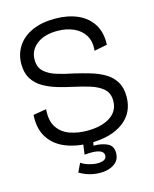

<svg xmlns="http://www.w3.org/2000/svg" viewBox="-125 -756 816 1019"><g transform="rotate(-15 282.5 -246.5)"><path d="M288 13Q210 13 151 -11.5Q92 -36 61 -85.5Q30 -135 35 -209L107 -221Q102 -157 127 -120.5Q152 -84 195.5 -69Q239 -54 289 -54Q369 -54 416 -85Q463 -116 463 -172Q463 -215 436 -238.5Q409 -262 367 -275Q325 -288 279 -298Q236 -307 194 -319.5Q152 -332 117.5 -352Q83 -372 62.5 -404.5Q42 -437 42 -486Q42 -540 69.5 -582.5Q97 -625 149.5 -649Q202 -673 276 -673Q346 -673 399 -650Q452 -627 481 -581.5Q510 -536 507 -468L436 -454Q441 -504 420.5 -538Q400 -572 360.5 -589.5Q321 -607 271 -607Q200 -607 158 -574.5Q116 -542 116 -490Q116 -447 142.5 -423.5Q169 -400 211 -387.5Q253 -375 299 -366Q342 -356 384.5 -343.5Q427 -331 461.5 -311Q496 -291 516.5 -258Q537 -225 537 -176Q537 -87 470 -37Q403 13 288 13ZM185 148 208 100Q223 111 246.5 118.5Q270 126 293 127Q316 128 331.5 121Q347 114 347 96Q347 87 339.5 78.5Q332 70 309.5 65.5Q287 61 242 65L252 -8H308L300 31Q344 31 375 45.5Q406 60 406 99Q406 132 384.5 151.5Q363 171 329.5 177Q296 183 258 176Q220 169 185 148Z"/></g></svg>

Font: Bricolage Grotesque 96pt Light
Style: Regular
Weight: 300
Designer: Mathieu Triay
Foundry: Atelier Triay
Version: Version 1.001; ttfautohint (v1.8.4.7-5d5b);gftools[0.9.33.de